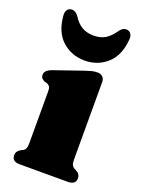

<svg xmlns="http://www.w3.org/2000/svg" viewBox="-138 -780 621 843"><g transform="rotate(20 172.5 -358.5)"><path d="M281.5 -464V-105Q281.5 -85.5 285 -77.5Q288.5 -69.5 295.5 -65L305.5 -60Q326 -49.5 326 -29.5Q326 0 289.5 0H64.5Q28 0 28 -29.5Q28 -49 48 -60L59 -65Q66 -69.5 69.2 -77.5Q72.5 -85.5 72.5 -105V-343.5Q72.5 -359.5 68 -365.8Q63.5 -372 55.5 -375.5L44.5 -378Q35 -382 29.8 -388Q24.5 -394 24.5 -404.5Q24.5 -425 55.5 -436.5L188 -482.5Q209 -489.5 221.5 -492.8Q234 -496 249 -496Q263.5 -496 272.5 -487Q281.5 -478 281.5 -464ZM175.5 -642Q208 -642 230.2 -655.8Q252.5 -669.5 271 -697Q285 -717 301.5 -717Q316 -717 323.8 -706.2Q331.5 -695.5 329.5 -678Q323 -602 279.5 -563.8Q236 -525.5 175.5 -525.5Q115.5 -525.5 71.8 -563.8Q28 -602 21.5 -678Q19.5 -695.5 27 -706.2Q34.5 -717 49 -717Q66 -717 80 -697Q98.5 -668 121.5 -655Q144.5 -642 175.5 -642Z"/></g></svg>

Font: Fraunces 9pt S000 Black
Style: Regular
Weight: 900
Version: Version 1.000; ttfautohint (v1.8.3)